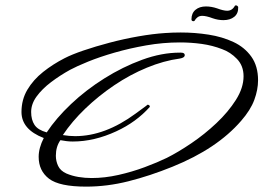

<svg xmlns="http://www.w3.org/2000/svg" viewBox="-20 -668 981 715"><path d="M301 27Q201 27 162.5 -2.5Q124 -32 124 -84Q124 -117 143 -154Q60 -186 60 -251Q60 -297 82 -334Q104 -371 140.5 -400Q177 -429 220 -451Q247 -465 291 -480Q335 -495 388 -509Q441 -523 495 -532.5Q549 -542 595 -545Q609 -546 623.5 -546.5Q638 -547 653 -547Q706 -547 757 -539Q808 -531 849.5 -511.5Q891 -492 916 -457Q941 -422 941 -369Q941 -334 927 -296Q913 -258 878 -218Q833 -166 769.5 -123.5Q706 -81 622 -47Q538 -13 458.5 7Q379 27 301 27ZM227 -22Q248 -13 272 -9Q296 -5 321 -5Q370 -5 421 -16.5Q472 -28 519 -45.5Q566 -63 601 -80Q643 -101 692.5 -134.5Q742 -168 786 -209.5Q830 -251 858.5 -296Q887 -341 887 -384Q887 -423 862.5 -448.5Q838 -474 807 -485Q771 -499 731 -504.5Q691 -510 650 -510Q587 -510 524.5 -499Q462 -488 406.5 -472Q351 -456 308 -438.5Q265 -421 241 -408Q203 -387 170 -362Q137 -337 116.5 -309Q96 -281 96 -251Q96 -222 108.5 -203Q121 -184 154 -175Q189 -228 244.5 -280.5Q300 -333 368.5 -376Q437 -419 509.5 -445.5Q582 -472 650 -472H653Q668 -472 668 -463Q668 -453 650 -450Q590 -442 527 -416Q464 -390 405.5 -350.5Q347 -311 297.5 -263.5Q248 -216 214 -165Q226 -163 237.5 -162Q249 -161 260 -161Q371 -161 485 -245Q511 -264 520.5 -271Q530 -278 529 -278Q538 -278 538 -270Q487 -213 413 -179Q331 -141 251 -141Q238 -141 227 -142.5Q216 -144 205 -146Q188 -122 188 -88Q188 -68 196.5 -50Q205 -32 227 -22ZM701 -589Q693 -589 693 -596Q693 -619 708 -631.5Q723 -644 747 -644Q767 -644 788 -637Q812 -628 826 -628Q845 -628 855 -647L858 -648Q864 -648 867 -642Q868 -618 852.5 -605.5Q837 -593 812 -593Q792 -593 772 -600Q748 -609 733 -609Q723 -609 716 -604Q709 -599 704 -590Z"/></svg>

Font: Corinthia
Style: Bold
Weight: 700
Designer: Robert E. Leuschke
Foundry: Robert E. Leuschke
Version: Version 1.013; ttfautohint (v1.8.3)